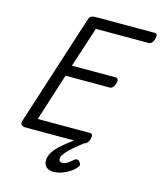

<svg xmlns="http://www.w3.org/2000/svg" viewBox="-157 -990 1132 1352"><g transform="rotate(15 409.0 -314.0)"><path d="M99 0Q74 0 63.5 -9Q53 -18 60 -40L321 -852Q325 -865 336.5 -872Q348 -879 368 -879H801Q812 -879 816 -869.5Q820 -860 814 -839Q809 -820 799 -809.5Q789 -799 778 -799H392L296 -505H617Q628 -505 632 -495Q636 -485 631 -465Q625 -445 615 -435Q605 -425 594 -425H271L161 -80H543Q554 -80 558.5 -70.5Q563 -61 557 -40Q552 -21 542 -10.5Q532 0 521 0ZM363 251Q329 251 310.5 233.5Q292 216 292 188Q292 159 308 131.5Q324 104 350.5 78.5Q377 53 410 28Q443 3 478 -22L544 -23V-17Q513 7 484 30Q455 53 432 75Q409 97 395.5 116Q382 135 382 151Q382 162 388.5 168Q395 174 407 174Q425 174 443 162.5Q461 151 482 132Q490 125 500 123.5Q510 122 520 132Q527 139 530.5 148.5Q534 158 527 169Q512 190 484.5 209Q457 228 425 239.5Q393 251 363 251Z"/></g></svg>

Font: Playwrite HR
Style: Regular
Weight: 400
Designer: Veronika Burian, José Scaglione
Foundry: TypeTogether
Version: Version 1.002